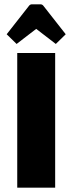

<svg xmlns="http://www.w3.org/2000/svg" viewBox="-20 -871 335 891"><path d="M60 -625H236V0H60ZM57 -667 11 -712 113 -842Q119 -851 128 -851H168Q177 -851 183 -842L285 -712L239 -667L148 -737Z"/></svg>

Font: Changa ExtraLight
Style: Bold
Weight: 700
Version: Version 3.002; ttfautohint (v1.8.2)